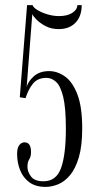

<svg xmlns="http://www.w3.org/2000/svg" viewBox="-20 -720 406 752"><path d="M158.5 12Q119.5 12 95 -6Q70.5 -24 58.8 -53.5Q47 -83 47 -117Q47 -141.5 55.8 -152Q64.5 -162.5 76 -162.5Q101.5 -162.5 101.5 -124.5Q101.5 -106.5 94.5 -96Q87.5 -85.5 87.5 -66Q87.5 -48 101.2 -29Q115 -10 150.5 -10Q200.5 -10 219.2 -62.2Q238 -114.5 238 -216Q238 -298 227.5 -340.8Q217 -383.5 199.8 -399.2Q182.5 -415 162 -415Q127 -415 108.8 -392Q90.5 -369 80 -335.5L57.5 -339L86 -700H107.5Q111 -690 127.8 -680Q144.5 -670 167 -663.5Q189.5 -657 211 -657Q243.5 -657 263 -669.5Q282.5 -682 283 -700H300Q300 -656.5 275.8 -631.2Q251.5 -606 210 -606Q180.5 -606 158 -618Q135.5 -630 122 -644.2Q108.5 -658.5 106.5 -665L84.5 -379.5Q90 -401 112.5 -421.2Q135 -441.5 172.5 -441.5Q205 -441.5 234.8 -420.2Q264.5 -399 283.2 -350Q302 -301 302 -217.5Q302 -148.5 288.8 -103.8Q275.5 -59 254.2 -33.8Q233 -8.5 207.8 1.8Q182.5 12 158.5 12Z"/></svg>

Font: Imbue 50pt Light
Style: Regular
Weight: 300
Designer: Tyler Finck
Foundry: Etcetera Type Company
Version: Version 1.102; ttfautohint (v1.8.3)